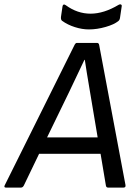

<svg xmlns="http://www.w3.org/2000/svg" viewBox="-48 -849 617 869"><path d="M354 -715.8Q323.7 -715.8 290.8 -726.3Q257.8 -736.8 232.9 -754.9Q226.6 -759.8 228 -772.9L234.9 -819.8Q235.8 -826.7 240 -828.1Q244.1 -829.6 250 -825.2Q302.2 -787.1 361.8 -787.1Q421.9 -787.1 488.8 -827.1Q494.6 -830.6 499.3 -828.6Q503.9 -826.7 502.9 -820.8L495.1 -768.1Q493.7 -758.3 487.8 -753.9Q469.2 -738.3 430.2 -727.1Q391.1 -715.8 354 -715.8ZM-21 0Q-31.2 0 -26.9 -9.8L289.1 -645Q293.9 -654.8 299.8 -654.8H391.1Q399.4 -654.8 400.9 -645L520 -11.2Q521.5 0 511.2 0H440.9Q432.6 0 431.2 -9.8L407.2 -152.8H128.9L60.1 -9.8Q55.2 0 46.9 0ZM264.2 -431.2 165 -227.1H394L359.9 -430.2Q341.8 -536.6 335.9 -578.1H334Q298.8 -502.9 264.2 -431.2Z"/></svg>

Font: Sofia Sans
Style: Italic
Weight: 400
Italic angle: -9°
Designer: Botio Nikoltchev, Ani Petrova
Foundry: lettersoup
Version: Version 4.100